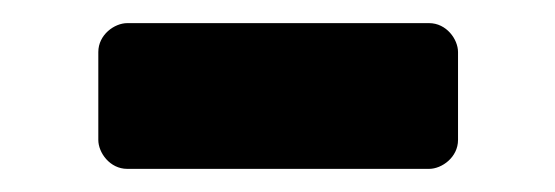

<svg xmlns="http://www.w3.org/2000/svg" viewBox="-20 -717 480 166"><path d="M65 -596C65 -585 75 -571 90 -571H351C362 -571 376 -581 376 -596V-672C376 -683 366 -697 351 -697H90C79 -697 65 -687 65 -672Z"/></svg>

Font: Falling Sky
Style: Blk
Weight: 900
Designer: Paul D. Hunt
Foundry: Adobe Systems Incorporated
Version: Version 1.02